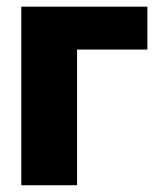

<svg xmlns="http://www.w3.org/2000/svg" viewBox="-20 -548 458 568"><path d="M416 -401.4H208V0H43V-528.3H416Z"/></svg>

Font: Roboto Black
Style: Regular
Weight: 900
Designer: Google
Version: Version 2.134; 2016